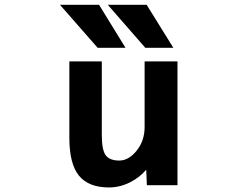

<svg xmlns="http://www.w3.org/2000/svg" viewBox="-20 -784 1040 815"><path d="M602.5 -763.7 715.8 -581.1H596.7L437.5 -763.7ZM400.4 -763.7 512.7 -581.1H394.5L234.4 -763.7ZM412.1 -523.4V-211.9Q412.1 -147.5 428.7 -125Q445.3 -102.5 486.3 -102.5Q526.4 -102.5 560.1 -144.5Q593.8 -186.5 593.8 -244.1V-523.4H733.4V2H603.5L600.6 -63.5Q573.2 -31.2 533.2 -10.7Q489.3 11.7 442.4 11.7Q356.4 11.7 315.4 -38.1Q274.4 -87.9 274.4 -199.2V-523.4Z"/></svg>

Font: Gen Shin Gothic Monospace Bold
Style: Bold
Weight: 700
Designer: [Source Han Sans]
Ryoko NISHIZUKA  (kana & ideographs); Paul D. Hunt (Latin, Greek & Cyrillic); Wenlong ZHANG  (bopomofo
Version: Version 1.002.20150607